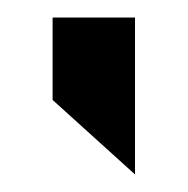

<svg xmlns="http://www.w3.org/2000/svg" viewBox="-20 -720 214 219"><path d="M134 -521 40 -606V-700H134Z"/></svg>

Font: Odibee Sans
Style: Regular
Weight: 400
Designer: James Barnard - Barnard Co. Limited
Version: Version 2.001; ttfautohint (v1.8.3)